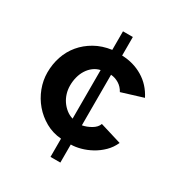

<svg xmlns="http://www.w3.org/2000/svg" viewBox="-179 -769 950 1013"><g transform="rotate(30 296.0 -262.5)"><path d="M276 120V9Q224 5 180.5 -19.5Q137 -44 105.5 -81Q74 -118 56.5 -164Q39 -210 39 -258Q39 -309 54.5 -355Q70 -401 100.5 -437.5Q131 -474 175 -499Q219 -524 276 -532V-645H336V-532Q406 -530 463 -496Q520 -462 552 -399L422 -359Q408 -385 385 -399Q362 -413 336 -415V-107Q363 -112 389.5 -127.5Q416 -143 424 -166L555 -126Q540 -92 514 -66.5Q488 -41 457 -24Q426 -7 394 1.5Q362 10 336 10V120ZM177 -258Q177 -233 184 -210Q191 -187 204 -168Q217 -149 235 -134.5Q253 -120 276 -113V-409Q253 -404 234.5 -390Q216 -376 203 -355.5Q190 -335 183.5 -310Q177 -285 177 -258Z"/></g></svg>

Font: PTCRaleway
Style: Bold
Weight: 700
Designer: Matt McInerney, Pablo Impallari, Rodrigo Fuenzalida
Foundry: Matt McInerney, Pablo Impallari, Rodrigo Fuenzalida
Version: Version 3.000g; ttfautohint (v1.5) -l 8 -r 28 -G 28 -x 14 -D